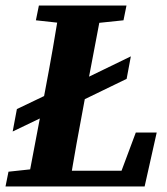

<svg xmlns="http://www.w3.org/2000/svg" viewBox="-22 -677 607 697"><path d="M453 -472.4 241 -369.4 225.4 -287.7 437.7 -390.7 453 -472.4ZM210.9 -363.2 39.3 -281 24 -199.6 194.6 -281.5 210.9 -363.2ZM-2 0H149.9L162.8 -68.7H148.3L8.8 -53.7L-2 0ZM75.7 0H229.4C246.1 -103 264.8 -207 284.6 -310.7L350.4 -657H196C179.3 -554 161.3 -450 141.6 -347L75.7 0ZM108.3 -603.3 245.2 -588.3H282.8L426.3 -603.3L437.2 -657H119.2L108.3 -603.3ZM149.9 0H503L546.9 -195.9H471L397.8 0L482.1 -57.2H161.1L149.9 0Z"/></svg>

Font: Source Serif Variable
Style: Italic
Weight: 389
Italic angle: -12°
Designer: Frank Grießhammer
Foundry: Adobe Systems Incorporated
Version: Version 3.001;hotconv 1.0.111;makeotfexe 2.5.65597